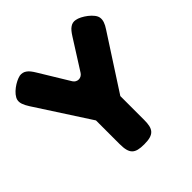

<svg xmlns="http://www.w3.org/2000/svg" viewBox="-186 -840 981 981"><g transform="rotate(-45 304.0 -349.5)"><path d="M602 -617C598 -650 538 -692 506 -697C492 -700 479 -697 468 -689C457 -682 446 -668 434 -649L332 -488C325 -477 313 -471 302 -471C290 -471 279 -477 272 -488L174 -649C163 -667 153 -681 141 -689C130 -697 117 -700 103 -698C69 -691 14 -654 6 -619C2 -600 10 -580 27 -553L216 -261V-91C216 -19 237 0 304 0C375 0 392 -24 392 -89V-261L581 -553C598 -578 605 -599 602 -617Z"/></g></svg>

Font: Periwinkle
Style: Bold
Weight: 700
Version: Version 2.001